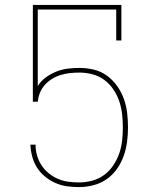

<svg xmlns="http://www.w3.org/2000/svg" viewBox="-20 -755 640 783"><path d="M302 8Q277 8 252.5 4.5Q228 1 205.5 -9Q183 -19 163.5 -35Q144 -51 131 -71.5Q118 -92 111.5 -116Q105 -140 104 -165H125Q125 -143 131 -121.5Q137 -100 149 -81.5Q161 -63 178 -49Q195 -35 215.5 -26Q236 -17 258 -14Q280 -11 302 -11Q329 -11 355.5 -18Q382 -25 404 -41Q426 -57 441.5 -80Q457 -103 466 -128.5Q475 -154 478 -181Q481 -208 481 -235Q481 -262 478 -289Q475 -316 466.5 -341.5Q458 -367 442.5 -390Q427 -413 405.5 -429Q384 -445 357.5 -452Q331 -459 304 -459Q285 -459 266 -457Q247 -455 228.5 -449.5Q210 -444 193.5 -434Q177 -424 164 -410Q151 -396 143.5 -378Q136 -360 134 -340H114V-735H475V-590H454V-716H134V-404Q147 -425 167 -439.5Q187 -454 209.5 -463Q232 -472 256 -475Q280 -478 304 -478Q334 -478 363 -471Q392 -464 416 -446.5Q440 -429 457.5 -404.5Q475 -380 485 -352Q495 -324 498.5 -294.5Q502 -265 502 -235Q502 -205 498 -175.5Q494 -146 484 -118Q474 -90 456.5 -65.5Q439 -41 414.5 -24Q390 -7 360.5 0.5Q331 8 302 8Z"/></svg>

Font: Iosevka HT Thin Extended
Style: Regular
Weight: 100
Width: 7
Monospace: yes
Designer: Belleve Invis
Foundry: Belleve Invis
Version: Version 32.3.0; ttfautohint (v1.8.4)